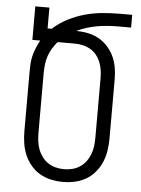

<svg xmlns="http://www.w3.org/2000/svg" viewBox="-53 -777 606 827"><g transform="rotate(5 250.0 -363.5)"><path d="M250 8Q224 8 198.5 2.5Q173 -3 150.5 -16Q128 -29 111 -49.5Q94 -70 84 -93.5Q74 -117 70 -143Q66 -169 66 -195V-450Q66 -468 67 -486.5Q68 -505 72.5 -522.5Q77 -540 84 -557Q91 -574 100 -590H66V-735H127V-645H145Q173 -671 208 -689Q243 -707 280.5 -717.5Q318 -728 356.5 -731.5Q395 -735 434 -735H485V-680H434Q410 -680 386.5 -678.5Q363 -677 340 -673Q317 -669 294.5 -662Q272 -655 251 -645H250Q276 -645 301 -640Q326 -635 348 -623Q370 -611 387.5 -591.5Q405 -572 415.5 -549Q426 -526 430 -501Q434 -476 434 -450V-195Q434 -169 430 -143Q426 -117 416 -93.5Q406 -70 389 -49.5Q372 -29 349.5 -16Q327 -3 301.5 2.5Q276 8 250 8ZM250 -47Q268 -47 286 -51.5Q304 -56 319 -66Q334 -76 345 -91Q356 -106 362.5 -123.5Q369 -141 371 -159Q373 -177 373 -195V-450Q373 -468 370.5 -485.5Q368 -503 361.5 -519.5Q355 -536 344 -550Q333 -564 317.5 -573Q302 -582 285 -586Q268 -590 250 -590H175Q163 -576 153 -559.5Q143 -543 137 -525Q131 -507 129 -488Q127 -469 127 -450V-195Q127 -177 129 -159Q131 -141 137.5 -123.5Q144 -106 155 -91Q166 -76 181 -66Q196 -56 214 -51.5Q232 -47 250 -47Z"/></g></svg>

Font: Iosevka Fixed SS04 Light
Style: Regular
Weight: 300
Monospace: yes
Designer: Belleve Invis
Foundry: Belleve Invis
Version: Version 32.5.0